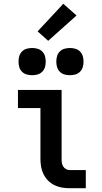

<svg xmlns="http://www.w3.org/2000/svg" viewBox="-20 -996 540 1016"><path d="M349 0Q328 0 307.5 -3.5Q287 -7 268.5 -16Q250 -25 235 -40Q220 -55 210.5 -74Q201 -93 197.5 -113.5Q194 -134 194 -155V-424H75V-520H306V-155Q306 -144 307.5 -134Q309 -124 314.5 -115Q320 -106 329.5 -101Q339 -96 349 -96H434V0ZM350 -598Q335 -598 321 -602Q307 -606 296.5 -616.5Q286 -627 282 -641Q278 -655 278 -670Q278 -685 282 -699Q286 -713 296.5 -723.5Q307 -734 321 -738Q335 -742 350 -742Q365 -742 379 -738Q393 -734 403.5 -723.5Q414 -713 418 -699Q422 -685 422 -670Q422 -655 418 -641Q414 -627 403.5 -616.5Q393 -606 379 -602Q365 -598 350 -598ZM150 -598Q135 -598 121 -602Q107 -606 96.5 -616.5Q86 -627 82 -641Q78 -655 78 -670Q78 -685 82 -699Q86 -713 96.5 -723.5Q107 -734 121 -738Q135 -742 150 -742Q165 -742 179 -738Q193 -734 203.5 -723.5Q214 -713 218 -699Q222 -685 222 -670Q222 -655 218 -641Q214 -627 203.5 -616.5Q193 -606 179 -602Q165 -598 150 -598ZM235 -780 179 -830 315 -976 385 -914Z"/></svg>

Font: Zed Mono
Style: Bold
Weight: 700
Monospace: yes
Designer: Belleve Invis
Foundry: Belleve Invis
Version: Version 1.0.0; ttfautohint (v1.8.4)